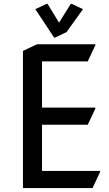

<svg xmlns="http://www.w3.org/2000/svg" viewBox="-20 -964 558 984"><path d="M97.7 0V-703.1L169.9 -737.3H468.8V-732.4L429.7 -649.4H195.3V-412.6H468.8V-407.7L429.7 -324.7H195.3V-87.9H493.2V-83L454.1 0ZM218.8 -944.3H223.6L282.7 -848.1L342.8 -944.3H347.7L405.3 -917L320.8 -799.3L262.2 -771.5H257.3L161.1 -917Z"/></svg>

Font: Nova Square
Style: Book
Weight: 400
Designer: Wojciech Kalinowski "wmk69" (wmk69@o2.pl)
Foundry: Wojciech Kalinowski "wmk69" (wmk69@o2.pl)
Version: Version 3.1.0; 2021-05-23